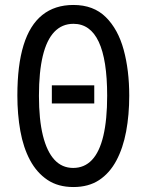

<svg xmlns="http://www.w3.org/2000/svg" viewBox="-20 -744 590 774"><path d="M189 -327V-400H360V-327ZM501 -358Q501 -281 488.5 -214Q476 -147 449 -96.5Q422 -46 379.5 -18Q337 10 276 10Q214 10 171 -19Q128 -48 101 -98.5Q74 -149 62 -216Q50 -283 50 -359Q50 -481 75 -562Q100 -643 150.5 -683.5Q201 -724 276 -724Q357 -724 406.5 -675Q456 -626 478.5 -543.5Q501 -461 501 -358ZM137 -358Q137 -262 153 -197.5Q169 -133 199.5 -100Q230 -67 275 -67Q320 -67 350.5 -99Q381 -131 396.5 -196Q412 -261 412 -358Q412 -503 378 -575.5Q344 -648 276 -648Q230 -648 199 -615.5Q168 -583 152.5 -518.5Q137 -454 137 -358Z"/></svg>

Font: Noto Sans ExtraCondensed
Style: Regular
Weight: 400
Width: 2
Designer: Monotype Design Team
Foundry: Monotype Imaging Inc.
Version: Version 2.013